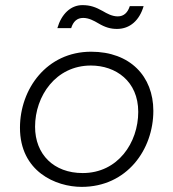

<svg xmlns="http://www.w3.org/2000/svg" viewBox="-20 -726 677 750"><path d="M299 4C476 4 579 -142 579 -293C579 -428 488 -524 336 -524C162 -524 58 -378 58 -227C58 -56 198 4 299 4ZM303 -50C190 -50 117 -123 117 -231C117 -351 198 -470 335 -470C432 -470 520 -409 520 -289C520 -169 441 -50 303 -50ZM204 -616H258C266 -642 281 -656 305 -656C327 -656 347 -645 364 -635C391 -619 412 -613 437 -613C488 -613 525 -647 541 -702H487C479 -677 464 -662 440 -662C418 -662 398 -673 381 -683C354 -698 333 -706 302 -706C256 -706 220 -671 204 -616Z"/></svg>

Font: Fixel Display 20240404 Light
Style: Italic
Weight: 300
Italic angle: -10°
Designer: AlfaBravo + MacPaw
Foundry: Kyrylo Tkachov, Marchela Mozhyna, Serhii Makarenko, Maria Weinstein, Zakhar Kryvoshyya
Version: Version 1.211;Glyphs 3.2 (3225)